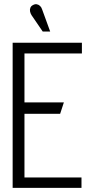

<svg xmlns="http://www.w3.org/2000/svg" viewBox="-20 -906 446 926"><path d="M183 -861Q180 -871 173 -877.5Q166 -884 157 -885.5Q148 -887 138 -881Q130 -877 126.5 -868.5Q123 -860 125 -850.5Q127 -841 132 -833L186 -754H222ZM41 0H373V-50H98V-357H270L288 -412H98V-648H375V-700H41Z"/></svg>

Font: Advent Pro
Style: Regular
Weight: 400
Designer: VivaRado, Andreas Kalpakidis
Foundry: VivaRado, Andreas Kalpakidis
Version: Version 3.000